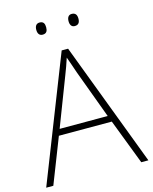

<svg xmlns="http://www.w3.org/2000/svg" viewBox="-131 -984 851 1069"><g transform="rotate(-15 295.0 -449.0)"><path d="M174 -863C174 -843 182 -828 202 -828C225 -828 231 -843 231 -863C231 -883 225 -898 202 -898C182 -898 174 -883 174 -863ZM360 -863C360 -843 368 -828 387 -828C410 -828 417 -843 417 -863C417 -883 410 -898 387 -898C368 -898 360 -883 360 -863ZM548 0H589L318 -716H281L0 0H41L143 -261H448ZM330 -578 434 -297H157L265 -578C275 -604 288 -638 298 -670C310 -636 323 -600 330 -578Z"/></g></svg>

Font: Noto Sans Telugu ExtraLight
Style: Regular
Weight: 200
Designer: Jelle Bosma - Monotype Design Team
Foundry: Monotype Imaging Inc.
Version: Version 2.005